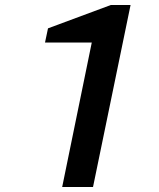

<svg xmlns="http://www.w3.org/2000/svg" viewBox="-20 -752 640 772"><path d="M505 -732H426L173 -638L161 -581H349L230 0H354Z"/></svg>

Font: Nacelle SemiBold
Style: Italic
Weight: 600
Italic angle: -12°
Designer: Sora Sagano
Foundry: Sora Sagano
Version: Version 1.000;FEAKit 1.0